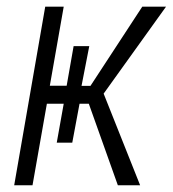

<svg xmlns="http://www.w3.org/2000/svg" viewBox="-20 -548 511 568"><path d="M471.2 -528.3 286.6 -271 394.5 0H328.6L242.7 -241.2H215.3L193.8 -126H147.9L168.5 -241.2H118.7L76.2 0H22L113.8 -528.3H168.5L127.4 -294.4H177.2L197.8 -411.6H244.1L221.2 -293.9H247.6L400.9 -528.3Z"/></svg>

Font: MAUL Condensed Light Italic
Style: Light Italic
Weight: 300
Italic angle: -12°
Designer: MAUL
Version: Version 1.0; 2020; ttfautohint (v1.8.3)